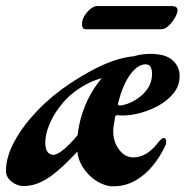

<svg xmlns="http://www.w3.org/2000/svg" viewBox="-42 -615 627 649"><path d="M36.6 14Q25.6 14 12 8Q-1.7 2 -11.7 -9.6Q-21.8 -21.3 -21.8 -37.4Q-21.8 -84 6.5 -136.5Q34.8 -189.1 83.8 -240.4Q132.8 -291.7 193.6 -331.9Q237 -360.8 278.2 -382.1Q319.3 -403.5 358.7 -414.9Q398.1 -426.3 436 -426.3L359.7 -358.4Q321 -357.5 285.4 -345.8Q249.8 -334 209.6 -304.6Q182.3 -283.9 159.6 -253.8Q136.9 -223.8 124 -192Q111.1 -160.2 111.1 -133.9Q111.1 -110.2 119 -100.9Q126.9 -91.6 138.3 -91.6Q152.6 -91.6 178 -113.7Q203.4 -135.8 233.4 -174.8L250.9 -137.1Q203.1 -83.3 166.6 -49.7Q130.1 -16.2 99.5 -1.1Q68.9 14 36.6 14ZM339.1 14.8Q314.4 14.8 286.1 -2.2Q257.8 -19.2 238.3 -49.3Q218.8 -79.5 218.6 -117.9Q218 -176.9 236.7 -233.3Q255.3 -289.7 289.3 -334.7Q323.2 -379.7 368.3 -406.3Q413.3 -432.9 466 -432.9Q517.4 -432.9 541.2 -411.5Q564.9 -390.1 565.1 -359Q565.5 -324.7 543.4 -298.3Q521.3 -271.9 487.6 -254.6Q453.9 -237.4 418.4 -229.8Q382.9 -222.3 355.5 -225.6Q347.1 -226.4 346.4 -216.4Q345.1 -203.9 342.8 -193.7Q340.4 -183.5 340.8 -169.6Q341.1 -135 360.8 -109Q380.4 -82.9 408.6 -82.9Q433.6 -82.9 455.4 -97.5Q477.2 -112 495.2 -136.7Q505.4 -148.5 511.2 -148.5Q519.7 -148.5 519.7 -137.4Q519.7 -134.7 519.3 -130.2Q518.9 -125.7 516.9 -122.9Q500.3 -87 474.9 -55.5Q449.4 -23.9 415.7 -4.6Q382 14.8 339.1 14.8ZM362.9 -258.4Q372.3 -258.4 389.7 -264.5Q407 -270.6 425.9 -283.9Q444.9 -297.1 458.3 -317.4Q471.7 -337.7 472.1 -366Q472 -377.4 467.5 -387.5Q463.1 -397.6 449.7 -397.6Q435.6 -397.6 421.6 -387.3Q407.6 -377 395.2 -358.9Q382.9 -340.7 373.1 -316.3Q363.3 -291.9 356.8 -264.4Q355.9 -258.4 362.9 -258.4ZM249.9 -516.1Q241 -516.1 238.1 -520.7Q235.2 -525.2 235.2 -533.3Q235.2 -548.3 244.1 -562.5Q253 -576.6 264.9 -585.6Q276.7 -594.6 285.5 -594.6H536.8Q558.1 -594.6 558.1 -581.3Q558.1 -570 549.1 -554.6Q540.2 -539.2 527.7 -527.7Q515.2 -516.1 503.2 -516.1Z"/></svg>

Font: EB Garamond
Style: Italic
Weight: 400
Italic angle: -17.2°
Designer: Georg Duffner and Octavio Pardo
Foundry: Georg Duffner
Version: Version 1.001